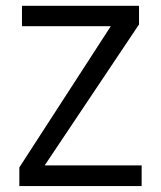

<svg xmlns="http://www.w3.org/2000/svg" viewBox="-20 -624 540 644"><path d="M53.7 -604.5H446.3V-542L129.9 -69.3H455.1V0H44.9V-62.5L351.6 -536.1H53.7Z"/></svg>

Font: BabelStone Flags
Style: Regular
Weight: 400
Designer: Andrew West
Foundry: BabelStone
Version: Version 4.12